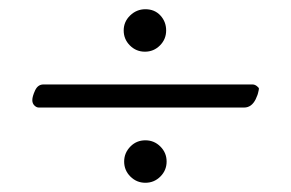

<svg xmlns="http://www.w3.org/2000/svg" viewBox="-20 -465 630 416"><path d="M340 -399Q340 -380 326.5 -366.5Q313 -353 294 -353Q275 -353 261.5 -366.5Q248 -380 248 -399Q248 -418 262 -431.5Q276 -445 295 -445Q315 -445 327.5 -431.5Q340 -418 340 -399ZM509 -232H64Q59 -232 54.5 -236.5Q50 -241 50 -248Q50 -256 56 -269Q62 -282 74 -282H527Q532 -282 536.5 -278.5Q541 -275 541 -273Q541 -272 540.5 -269.5Q540 -267 539 -263Q538 -259 536.5 -256Q535 -253 534 -250Q525 -232 509 -232ZM341 -115Q341 -96 327.5 -82.5Q314 -69 295 -69Q276 -69 262.5 -82.5Q249 -96 249 -115Q249 -134 263 -148Q276 -161 295 -161Q314 -161 327.5 -147.5Q341 -134 341 -115Z"/></svg>

Font: Benne
Style: Regular
Weight: 400
Designer: John-Daniel Harrington
Version: Version 1.001